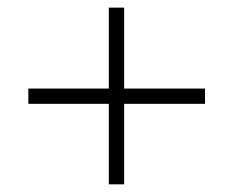

<svg xmlns="http://www.w3.org/2000/svg" viewBox="-20 -605 611 503"><path d="M305.2 -373H517.1V-333H305.2V-122.1H265.1V-333H54.2V-373H265.1V-585H305.2Z"/></svg>

Font: Zoram GWebM Light
Style: Regular
Weight: 300
Foundry: Ascender Corporation
Version: Version 1.000